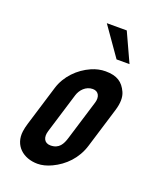

<svg xmlns="http://www.w3.org/2000/svg" viewBox="-130 -764 701 850"><g transform="rotate(20 220.0 -339.0)"><path d="M106.8 -336 48.7 -146C44.4 -132 41.5 -119.2 39.9 -107.5C30.5 -37.6 82.1 6 149.2 6C169.9 6 191.9 0.5 215.2 -10.5C269.1 -35.9 314.8 -81.1 334.7 -146L392.8 -336C403.6 -371.3 404 -400 394.1 -422C375.9 -462.2 348.1 -482 293.4 -482C271.4 -482 249.4 -477.2 227.5 -467.5C172.4 -443.3 125 -395.5 106.8 -336ZM267 -389C294.3 -389 305.9 -365.9 296.8 -336L239.3 -148C230 -117.7 216.3 -90 175.6 -90C146 -90 134.9 -114.1 144.7 -146L202.8 -336C210.9 -362.6 234.2 -389 267 -389ZM320.6 -548H381.6L319.2 -684H225.2Z"/></g></svg>

Font: Din Kursivschrift
Style: Eng
Weight: 400
Version: Version 1.089